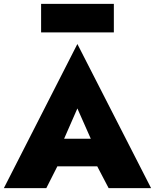

<svg xmlns="http://www.w3.org/2000/svg" viewBox="-23 -975 803 995"><path d="M195 -113H565L560 -256H201ZM378 -413 471 -203 460 -153 540 0H760L378 -747L-3 0H217L298 -160L286 -203ZM190 -807H567V-955H190Z"/></svg>

Font: Jost ExtraBold
Style: Regular
Weight: 800
Version: Version 3.710